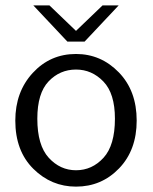

<svg xmlns="http://www.w3.org/2000/svg" viewBox="-20 -686 570 715"><path d="M104 -666H164L263 -571L362 -666H422L295 -531H231ZM37 -237Q37 -344 102 -414.5Q167 -485 263 -485Q356 -485 422.5 -416.5Q489 -348 489 -237Q489 -127 423.5 -59Q358 9 263 9Q171 9 104 -57.5Q37 -124 37 -237ZM119 -244Q119 -145 161.5 -98.5Q204 -52 263 -52Q323 -52 365.5 -98.5Q408 -145 408 -244Q408 -338 365 -382.5Q322 -427 263 -427Q203 -427 161 -383Q119 -339 119 -244Z"/></svg>

Font: Coval
Style: Light
Weight: 300
Foundry: Context Ltd
Version: Version 001.000